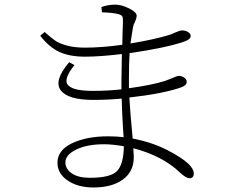

<svg xmlns="http://www.w3.org/2000/svg" viewBox="-20 -790 1040 850"><path d="M377.9 -2.9Q470.7 -2.9 499 -33.7Q527.3 -64.5 528.3 -142.6Q475.6 -151.4 441.4 -151.4Q365.2 -151.4 317.4 -127.9Q269.5 -104.5 269.5 -71.3Q269.5 -42 297.9 -22.5Q326.2 -2.9 377.9 -2.9ZM431.6 -735.4 428.7 -758.8Q459 -769.5 490.2 -769.5Q517.6 -769.5 551.3 -752.9Q585 -736.3 585 -720.7Q585 -709 577.6 -694.3Q570.3 -679.7 568.4 -667Q568.4 -665 564 -639.6Q559.6 -614.3 557.6 -597.7Q660.2 -614.3 730.5 -635.7Q737.3 -637.7 756.8 -646.5Q776.4 -655.3 785.2 -655.3Q801.8 -655.3 813 -647.9Q824.2 -640.6 824.2 -630.9Q824.2 -616.2 796.9 -606.4Q715.8 -578.1 553.7 -554.7Q550.8 -509.8 550.8 -441.4V-399.4Q651.4 -413.1 710 -431.6Q721.7 -435.5 735.8 -441.4Q750 -447.3 758.3 -450.7Q766.6 -454.1 772.5 -454.1Q784.2 -454.1 795.4 -446.3Q806.6 -438.5 806.6 -427.7Q806.6 -412.1 782.2 -403.3Q702.1 -375 552.7 -358.4Q555.7 -298.8 567.4 -176.8Q652.3 -160.2 717.8 -127Q783.2 -93.8 813.5 -65.4Q837.9 -42 837.9 -21.5Q837.9 -1 818.4 -1Q803.7 -1 776.4 -26.4Q700.2 -99.6 570.3 -133.8Q572.3 -104.5 572.3 -93.8Q572.3 -30.3 523.9 4.9Q475.6 40 393.6 40Q325.2 40 279.8 9.3Q234.4 -21.5 234.4 -69.3Q234.4 -125 298.8 -155.8Q363.3 -186.5 458 -186.5Q497.1 -186.5 527.3 -182.6Q526.4 -194.3 524.4 -225.1Q522.5 -255.9 521 -288.6Q519.5 -321.3 518.6 -353.5Q455.1 -347.7 392.6 -347.7Q281.2 -347.7 249 -390.1Q216.8 -432.6 286.1 -514.6L309.6 -502Q283.2 -468.8 276.4 -446.3Q269.5 -423.8 283.2 -411.1Q296.9 -398.4 323.7 -393.1Q350.6 -387.7 392.6 -387.7Q459 -387.7 517.6 -394.5V-431.6Q517.6 -472.7 519.5 -550.8Q422.9 -539.1 356.4 -539.1Q288.1 -539.1 242.7 -560.1Q197.3 -581.1 158.2 -631.8L177.7 -648.4Q207 -622.1 224.6 -609.9Q242.2 -597.7 275.9 -588.4Q309.6 -579.1 356.4 -579.1Q430.7 -579.1 521.5 -591.8Q521.5 -616.2 522.5 -642.1Q523.4 -668 523.9 -682.6Q524.4 -697.3 524.4 -699.2Q524.4 -713.9 520.5 -718.8Q516.6 -723.6 504.9 -727.5Q476.6 -734.4 431.6 -735.4Z"/></svg>

Font: GenYoMin TW TTF ExtraLight
Style: Regular
Weight: 250
Version: Version 1.300